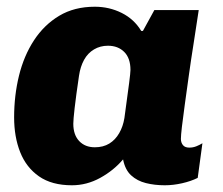

<svg xmlns="http://www.w3.org/2000/svg" viewBox="-20 -541 662 571"><path d="M194 10Q134 10 96 -16.5Q58 -43 40 -88.5Q22 -134 22 -192Q22 -257 36.5 -316Q51 -375 81 -421Q111 -467 156 -494Q201 -521 262 -521Q305 -521 342 -502.5Q379 -484 400 -449H405L439 -511H571Q564 -463 556 -413Q548 -363 541.5 -316Q535 -269 529.5 -229.5Q524 -190 521 -164Q518 -138 518 -128Q518 -117 524 -109.5Q530 -102 543 -102Q554 -102 564 -106Q574 -110 582 -115L568 -12Q548 -2 521.5 4Q495 10 470 10Q440 10 414 3.5Q388 -3 370 -19.5Q352 -36 346 -67Q318 -34 278 -12Q238 10 194 10ZM262 -103Q287 -103 305 -114Q323 -125 334.5 -145Q346 -165 350 -190Q360 -263 364 -294Q368 -325 368 -333Q368 -368 349.5 -386.5Q331 -405 301 -405Q278 -405 259.5 -394Q241 -383 230 -363Q219 -343 215 -316Q206 -255 202 -220Q198 -185 198 -173Q198 -140 215.5 -121.5Q233 -103 262 -103Z"/></svg>

Font: Chivo Medium ExtraBold
Style: Italic
Weight: 800
Italic angle: -8.05°
Version: Version 2.002